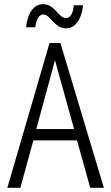

<svg xmlns="http://www.w3.org/2000/svg" viewBox="-20 -895 530 915"><path d="M15 0 216 -690H268L475 0H410L347 -226H139L77 0ZM153 -280H333L242 -608ZM104 -765Q110 -818 131.5 -846.5Q153 -875 184 -875Q206 -875 221 -865Q236 -855 247.5 -842Q259 -829 270.5 -819Q282 -809 295 -809Q308 -809 318 -822.5Q328 -836 332 -870H376Q370 -818 348.5 -789Q327 -760 296 -760Q274 -760 259 -770Q244 -780 232 -793Q220 -806 209.5 -816Q199 -826 186 -826Q173 -826 163 -812.5Q153 -799 148 -765Z"/></svg>

Font: Radio Canada Condensed Light
Style: Regular
Weight: 300
Width: 3
Designer: Charles Daoud, Etienne Aubert Bonn, Alexandre Saumier Demers, Jacques Le Bailly
Foundry: Radio-Canada
Version: Version 2.104; ttfautohint (v1.8.4.7-5d5b);gftools[0.9.28.de